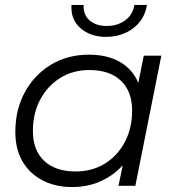

<svg xmlns="http://www.w3.org/2000/svg" viewBox="-20 -751 718 776"><path d="M271 5Q204 5 152 -22Q100 -49 71 -98.5Q42 -148 42 -218Q42 -308 80.5 -378.5Q119 -449 186 -489.5Q253 -530 339 -530Q414 -530 465 -500.5Q516 -471 539 -416L561 -526H632L527 0H459L476 -83Q439 -42 387 -18.5Q335 5 271 5ZM286 -58Q352 -58 403.5 -89.5Q455 -121 484.5 -177Q514 -233 514 -304Q514 -382 468.5 -425Q423 -468 341 -468Q275 -468 223.5 -436Q172 -404 142.5 -348.5Q113 -293 113 -221Q113 -144 158.5 -101Q204 -58 286 -58ZM408 -602Q346 -602 305.5 -637Q265 -672 269 -731H318Q316 -691 342 -668.5Q368 -646 412 -646Q454 -646 485.5 -668.5Q517 -691 523 -731H574Q564 -671 518 -636.5Q472 -602 408 -602Z"/></svg>

Font: Montserrat
Style: Italic
Weight: 400
Italic angle: -11.3°
Designer: Julieta Ulanovsky
Foundry: Julieta Ulanovsky
Version: Version 9.000; ttfautohint (v1.8.4.7-5d5b)